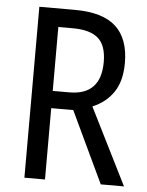

<svg xmlns="http://www.w3.org/2000/svg" viewBox="-52 -756 613 799"><g transform="rotate(5 254.5 -357.0)"><path d="M228 -714Q345 -714 400 -663.5Q455 -613 455 -512Q455 -437 424 -390.5Q393 -344 336 -320L496 0H399L258 -298H166V0H80V-714ZM227 -637H166V-370H235Q367 -370 367 -508Q367 -577 333 -607Q299 -637 227 -637Z"/></g></svg>

Font: Noto Sans Hebrew Condensed
Style: Regular
Weight: 400
Width: 3
Designer: Monotype Design Team
Foundry: Monotype Imaging Inc.
Version: Version 2.004; ttfautohint (v1.8.4.7-5d5b)